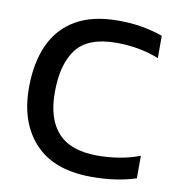

<svg xmlns="http://www.w3.org/2000/svg" viewBox="-76 -724 750 804"><g transform="rotate(10 298.5 -322.0)"><path d="M365 10Q206 10 124.5 -77Q43 -164 43 -312Q43 -418 77.5 -494.5Q112 -571 183 -612.5Q254 -654 364 -654Q420 -654 466.5 -645.5Q513 -637 553 -623V-528Q513 -544 467.5 -552.5Q422 -561 372 -561Q252 -561 202.5 -497Q153 -433 153 -312Q153 -199 207 -140.5Q261 -82 374 -82Q420 -82 466.5 -89.5Q513 -97 554 -113V-17Q514 -4 467.5 3Q421 10 365 10Z"/></g></svg>

Font: Kanit
Style: Regular
Weight: 400
Designer: Katatrad Team
Foundry: CadsonDemak
Version: Version 2.000; ttfautohint (v1.8.3)